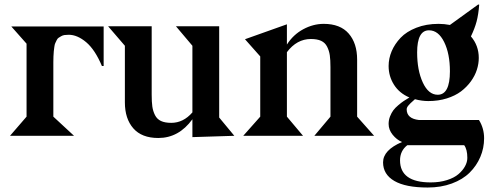

<svg xmlns="http://www.w3.org/2000/svg" viewBox="-20 -609 2224 861"><path d="M444.8 -313H437Q406.2 -386.2 366.5 -419.7Q326.7 -453.1 288.1 -453.1Q277.8 -453.1 269.5 -451.9Q261.2 -450.7 254.6 -446.8Q248 -442.9 242.9 -439.7Q237.8 -436.5 234.1 -428.7Q230.5 -420.9 227.8 -415.5Q225.1 -410.2 223.6 -398.2Q222.2 -386.2 221.2 -378.9Q220.2 -371.6 219.7 -355.5Q219.2 -339.4 219.2 -330.1Q219.2 -320.8 219.2 -300.8V-85.9L312 0H24.9L99.1 -85.9V-413.1L30.8 -490.2H444.8Z M660.2 -491.2V-184.1Q660.2 -151.9 663.1 -131.3Q666 -110.8 675 -92.8Q684.1 -74.7 701.9 -66.4Q719.7 -58.1 748 -58.1Q802.2 -58.1 842.8 -105V-403.8L769 -491.2H962.9V-82L1030.8 0L842.8 5.9V-74.2Q781.7 9.8 689.9 9.8Q615.7 9.8 577.9 -33.4Q540 -76.7 540 -149.9V-403.8L464.8 -491.2Z M1657.7 0H1389.6L1461.9 -85.9V-308.1Q1461.9 -340.3 1459 -360.8Q1456.1 -381.3 1447 -399.4Q1438 -417.5 1420.2 -425.8Q1402.3 -434.1 1374 -434.1Q1311 -434.1 1266.6 -375V-85.9L1338.9 0H1070.8L1147 -85.9V-356L1078.6 -433.1L1266.6 -500V-409.2Q1295.4 -454.1 1340.1 -478Q1384.8 -502 1431.6 -502Q1505.9 -502 1543.7 -458.5Q1581.5 -415 1581.5 -341.8V-85.9Z M1903.8 -473.1Q1850.6 -473.1 1850.6 -374Q1850.6 -293.9 1876 -239Q1901.4 -184.1 1942.9 -184.1Q1997.6 -184.1 1997.6 -289.1Q1997.6 -368.2 1971.7 -420.7Q1945.8 -473.1 1903.8 -473.1ZM2061.5 42H1806.6Q1773.9 67.4 1773.9 109.9Q1773.9 209 1911.6 209Q1951.7 209 1984.1 198.7Q2016.6 188.5 2035.9 171.9Q2055.2 155.3 2065.4 136.5Q2075.7 117.7 2075.7 99.1Q2075.7 61 2061.5 42ZM1997.6 -497.1 2124.5 -588.9 2128.9 -587.9Q2125.5 -543.5 2117.2 -512.5Q2108.9 -481.4 2091.8 -445.8Q2127 -404.8 2127 -349.1Q2127 -322.8 2118.4 -296.1Q2109.9 -269.5 2091.6 -244.1Q2073.2 -218.8 2047.4 -199.2Q2021.5 -179.7 1983.6 -167.7Q1945.8 -155.8 1900.9 -155.8Q1871.6 -155.8 1840.8 -164.1Q1838.9 -162.1 1831.8 -156Q1824.7 -149.9 1821.3 -146.5Q1817.9 -143.1 1813 -137.7Q1808.1 -132.3 1805.9 -127.7Q1803.7 -123 1803.7 -119.1Q1803.7 -77.1 1858.9 -70.8H2127.9Q2150.9 -33.7 2150.9 11.2Q2150.9 55.2 2134 94.7Q2117.2 134.3 2086.2 165Q2055.2 195.8 2006.3 213.9Q1957.5 231.9 1897.9 231.9Q1798.8 231.9 1748.3 202.4Q1697.8 172.9 1697.8 119.1Q1697.8 64 1782.7 27.8Q1758.8 17.6 1740.7 -4.9Q1722.7 -27.3 1722.7 -53.2Q1722.7 -70.8 1729 -86.9Q1735.4 -103 1743.7 -114.3Q1752 -125.5 1766.6 -137.7Q1781.2 -149.9 1790.5 -156Q1799.8 -162.1 1815.9 -171.9Q1771 -190.9 1746.8 -229Q1722.7 -267.1 1722.7 -313Q1722.7 -346.7 1736.3 -379.2Q1750 -411.6 1776.4 -439.5Q1802.7 -467.3 1846.9 -484.6Q1891.1 -502 1946.8 -502Q1972.2 -502 1997.6 -497.1Z"/></svg>

Font: Bluu Next
Style: Bold
Weight: 700
Designer: Jean-Baptiste Morizot, Igor Stepanchenko (Cyrillic)
Foundry: Igor Stepanchenko
Version: Version 1.005